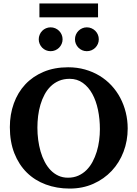

<svg xmlns="http://www.w3.org/2000/svg" viewBox="-20 -1077 796 1113"><path d="M559.1 -328.1Q559.1 -386.7 548.1 -439.7Q537.1 -492.7 515.1 -532.7Q493.2 -572.8 460.2 -596.4Q427.2 -620.1 383.8 -620.1Q349.1 -620.1 321.8 -608.4Q294.4 -596.7 273.7 -576.4Q252.9 -556.2 238.3 -528.8Q223.6 -501.5 214.4 -470Q205.1 -438.5 200.9 -404.5Q196.8 -370.6 196.8 -336.9Q196.8 -301.3 201.4 -266.1Q206.1 -231 215.3 -198.7Q224.6 -166.5 239.3 -138.7Q253.9 -110.8 273.4 -90.6Q293 -70.3 318.1 -58.6Q343.3 -46.9 374 -46.9Q407.2 -46.9 434.1 -58.8Q460.9 -70.8 481.4 -91.3Q502 -111.8 516.6 -139.2Q531.2 -166.5 540.8 -197.8Q550.3 -229 554.7 -262.5Q559.1 -295.9 559.1 -328.1ZM720.2 -332Q720.2 -260.3 696 -197Q671.9 -133.8 627.4 -86.4Q583 -39.1 521 -11.5Q459 16.1 383.8 16.1Q309.1 16.1 245.4 -7.6Q181.6 -31.2 135.5 -76.7Q89.4 -122.1 63.2 -188.5Q37.1 -254.9 37.1 -339.8Q37.1 -413.6 60.1 -477.3Q83 -541 126.2 -587.4Q169.4 -633.8 232.2 -660.4Q294.9 -687 375 -687Q426.8 -687 472.7 -674.1Q518.6 -661.1 556.9 -637.9Q595.2 -614.7 625.5 -582.3Q655.8 -549.8 676.8 -510.3Q697.8 -470.7 709 -425.5Q720.2 -380.4 720.2 -332ZM342.8 -849.1Q342.8 -835 337.4 -822.5Q332 -810.1 322.5 -800.5Q313 -791 300.3 -785.6Q287.6 -780.3 273.4 -780.3Q259.3 -780.3 246.6 -785.6Q233.9 -791 224.6 -800.5Q215.3 -810.1 210 -822.5Q204.6 -835 204.6 -849.1Q204.6 -863.3 210 -876Q215.3 -888.7 224.6 -898.2Q233.9 -907.7 246.6 -913.1Q259.3 -918.5 273.4 -918.5Q287.6 -918.5 300.3 -913.1Q313 -907.7 322.5 -898.2Q332 -888.7 337.4 -876Q342.8 -863.3 342.8 -849.1ZM552.7 -849.1Q552.7 -835 547.4 -822.5Q542 -810.1 532.5 -800.5Q522.9 -791 510.3 -785.6Q497.6 -780.3 483.4 -780.3Q469.2 -780.3 456.8 -785.6Q444.3 -791 434.8 -800.5Q425.3 -810.1 419.9 -822.5Q414.6 -835 414.6 -849.1Q414.6 -863.3 419.9 -876Q425.3 -888.7 434.8 -898.2Q444.3 -907.7 456.8 -913.1Q469.2 -918.5 483.4 -918.5Q497.6 -918.5 510.3 -913.1Q522.9 -907.7 532.5 -898.2Q542 -888.7 547.4 -876Q552.7 -863.3 552.7 -849.1ZM208.5 -976.6V-1057.1H548.3V-976.6Z"/></svg>

Font: Charis SIL APac
Style: Bold
Weight: 700
Foundry: SIL International
Version: Version 5.000